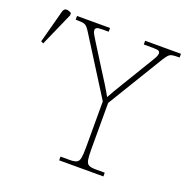

<svg xmlns="http://www.w3.org/2000/svg" viewBox="-139 -847 941 967"><g transform="rotate(20 331.5 -363.0)"><path d="M280 0V-20H329Q354 -20 366 -26Q378 -32 381.5 -51Q385 -70 385 -108V-354L198 -651Q186 -671 177.5 -680Q169 -689 158 -691.5Q147 -694 125 -694H116V-714H293V-694H260Q235 -694 228.5 -689.5Q222 -685 222 -677Q222 -668 228.5 -656.5Q235 -645 245 -629L324 -503Q344 -472 363 -441.5Q382 -411 398 -382Q406 -397 419.5 -420Q433 -443 452 -474L546 -629Q556 -645 562 -656.5Q568 -668 568 -677Q568 -685 562 -689.5Q556 -694 530 -694H481V-714H673V-694H665Q644 -694 632.5 -691.5Q621 -689 613 -680Q605 -671 593 -652L413 -356V-108Q413 -70 416.5 -51Q420 -32 432 -26Q444 -20 469 -20H517V0ZM3 -526 -10 -532 37 -708Q42 -726 55.5 -726Q69 -726 82 -717V-705Z"/></g></svg>

Font: Noto Serif Thin
Style: Regular
Weight: 100
Designer: Monotype Design Team
Foundry: Monotype Imaging Inc.
Version: Version 2.015